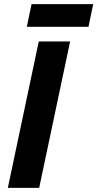

<svg xmlns="http://www.w3.org/2000/svg" viewBox="-20 -911 472 931"><path d="M18 0 168 -710H320L170 0ZM110 -781 133 -891H432L409 -781Z"/></svg>

Font: Geist
Style: Bold Italic
Weight: 700
Italic angle: -12°
Designer: Basement.studio, Andrés Briganti, Mateo Zaragoza
Foundry: Basement.studio, Vercel, Andrés Briganti, Guido Ferreyra, Mateo Zaragoza
Version: Version 1.500; ttfautohint (v1.8.4.7-5d5b)